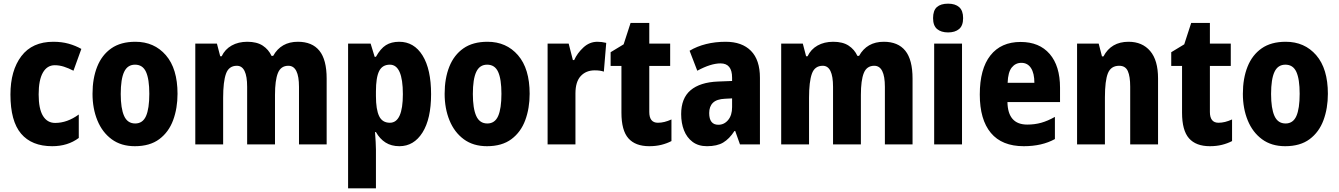

<svg xmlns="http://www.w3.org/2000/svg" viewBox="-20 -788 7306 1048"><path d="M265 10Q153 10 95 -58.5Q37 -127 37 -272Q37 -403 96.5 -481.5Q156 -560 271 -560Q317 -560 354.5 -549.5Q392 -539 424 -521L381 -402Q354 -416 329 -424Q304 -432 279 -432Q237 -432 214 -391.5Q191 -351 191 -273Q191 -194 214.5 -155.5Q238 -117 281 -117Q347 -117 410 -163V-35Q350 10 265 10Z M949 -276Q949 -197 925 -132Q901 -67 849.5 -28.5Q798 10 716 10Q641 10 589.5 -28Q538 -66 511.5 -131Q485 -196 485 -276Q485 -360 510.5 -424Q536 -488 587.5 -524Q639 -560 719 -560Q822 -560 885.5 -486.5Q949 -413 949 -276ZM639 -275Q639 -196 657.5 -155Q676 -114 718 -114Q759 -114 777 -154.5Q795 -195 795 -276Q795 -356 777 -395.5Q759 -435 717 -435Q676 -435 657.5 -395.5Q639 -356 639 -275Z M1606 -560Q1684 -560 1723.5 -511Q1763 -462 1763 -359V0H1612V-314Q1612 -429 1554 -429Q1513 -429 1497 -389.5Q1481 -350 1481 -270V0H1329V-314Q1329 -429 1273 -429Q1229 -429 1213.5 -385.5Q1198 -342 1198 -254V0H1046V-550H1164L1182 -481H1190Q1208 -519 1244.5 -539.5Q1281 -560 1330 -560Q1382 -560 1414 -539Q1446 -518 1462 -483H1471Q1514 -560 1606 -560Z M2159 -560Q2240 -560 2286.5 -485Q2333 -410 2333 -274Q2333 -139 2286 -64.5Q2239 10 2160 10Q2116 10 2084.5 -10Q2053 -30 2032 -67H2027Q2029 -38 2030.5 -14Q2032 10 2032 28V240H1880V-550H2003L2025 -478H2032Q2057 -523 2086.5 -541.5Q2116 -560 2159 -560ZM2108 -435Q2067 -435 2049.5 -400Q2032 -365 2032 -289V-264Q2032 -190 2049.5 -154Q2067 -118 2108 -118Q2179 -118 2179 -274Q2179 -435 2108 -435Z M2871 -276Q2871 -197 2847 -132Q2823 -67 2771.5 -28.5Q2720 10 2638 10Q2563 10 2511.5 -28Q2460 -66 2433.5 -131Q2407 -196 2407 -276Q2407 -360 2432.5 -424Q2458 -488 2509.5 -524Q2561 -560 2641 -560Q2744 -560 2807.5 -486.5Q2871 -413 2871 -276ZM2561 -275Q2561 -196 2579.5 -155Q2598 -114 2640 -114Q2681 -114 2699 -154.5Q2717 -195 2717 -276Q2717 -356 2699 -395.5Q2681 -435 2639 -435Q2598 -435 2579.5 -395.5Q2561 -356 2561 -275Z M3241 -560Q3264 -560 3289 -554L3276 -397Q3257 -404 3226 -404Q3179 -404 3150 -373Q3121 -342 3121 -278V0H2969V-550H3084L3107 -460H3114Q3131 -498 3164.5 -529Q3198 -560 3241 -560Z M3571 -118Q3589 -118 3607 -122.5Q3625 -127 3645 -136V-18Q3620 -5 3590 2.5Q3560 10 3524 10Q3448 10 3410 -33Q3372 -76 3372 -173V-428H3313V-503L3384 -546L3422 -663H3524V-550H3638V-428H3524V-177Q3524 -118 3571 -118Z M3941 -560Q4030 -560 4079 -510.5Q4128 -461 4128 -363V0H4019L3993 -73H3989Q3961 -30 3927.5 -10Q3894 10 3839 10Q3792 10 3760.5 -13.5Q3729 -37 3713.5 -76.5Q3698 -116 3698 -165Q3698 -252 3749.5 -295.5Q3801 -339 3899 -343L3976 -346V-364Q3976 -442 3913 -442Q3860 -442 3786 -402L3744 -511Q3784 -535 3834 -547.5Q3884 -560 3941 -560ZM3937 -249Q3892 -247 3871.5 -227Q3851 -207 3851 -171Q3851 -107 3901 -107Q3933 -107 3954.5 -133Q3976 -159 3976 -203V-251Z M4804 -560Q4882 -560 4921.5 -511Q4961 -462 4961 -359V0H4810V-314Q4810 -429 4752 -429Q4711 -429 4695 -389.5Q4679 -350 4679 -270V0H4527V-314Q4527 -429 4471 -429Q4427 -429 4411.5 -385.5Q4396 -342 4396 -254V0H4244V-550H4362L4380 -481H4388Q4406 -519 4442.5 -539.5Q4479 -560 4528 -560Q4580 -560 4612 -539Q4644 -518 4660 -483H4669Q4712 -560 4804 -560Z M5155 -768Q5194 -768 5215.5 -749Q5237 -730 5237 -689Q5237 -648 5215 -629.5Q5193 -611 5155 -611Q5117 -611 5095 -629.5Q5073 -648 5073 -689Q5073 -731 5094 -749.5Q5115 -768 5155 -768ZM5231 -550V0H5079V-550Z M5551 -559Q5653 -559 5709.5 -493.5Q5766 -428 5766 -309V-231H5479Q5481 -108 5587 -108Q5628 -108 5663.5 -118Q5699 -128 5738 -150V-29Q5668 10 5568 10Q5449 10 5388.5 -62.5Q5328 -135 5328 -272Q5328 -412 5386 -485.5Q5444 -559 5551 -559ZM5555 -445Q5523 -445 5502.5 -419.5Q5482 -394 5480 -336H5626Q5626 -388 5607.5 -416.5Q5589 -445 5555 -445Z M6140 -560Q6215 -560 6258 -509.5Q6301 -459 6301 -360V0H6149V-315Q6149 -371 6136 -400Q6123 -429 6089 -429Q6044 -429 6027.5 -388.5Q6011 -348 6011 -256V0H5859V-550H5977L5995 -480H6003Q6045 -560 6140 -560Z M6631 -118Q6649 -118 6667 -122.5Q6685 -127 6705 -136V-18Q6680 -5 6650 2.5Q6620 10 6584 10Q6508 10 6470 -33Q6432 -76 6432 -173V-428H6373V-503L6444 -546L6482 -663H6584V-550H6698V-428H6584V-177Q6584 -118 6631 -118Z M7228 -276Q7228 -197 7204 -132Q7180 -67 7128.5 -28.5Q7077 10 6995 10Q6920 10 6868.5 -28Q6817 -66 6790.5 -131Q6764 -196 6764 -276Q6764 -360 6789.5 -424Q6815 -488 6866.5 -524Q6918 -560 6998 -560Q7101 -560 7164.5 -486.5Q7228 -413 7228 -276ZM6918 -275Q6918 -196 6936.5 -155Q6955 -114 6997 -114Q7038 -114 7056 -154.5Q7074 -195 7074 -276Q7074 -356 7056 -395.5Q7038 -435 6996 -435Q6955 -435 6936.5 -395.5Q6918 -356 6918 -275Z"/></svg>

Font: Noto Sans Arabic Cond ExtBd
Style: Regular
Weight: 800
Width: 3
Designer: Monotype Design Team, Nadine Chahine, Nizar Qandah and Khaled Hosny
Foundry: Monotype Imaging Inc.
Version: Version 2.012; ttfautohint (v1.8.4.7-5d5b)